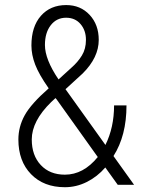

<svg xmlns="http://www.w3.org/2000/svg" viewBox="-20 -741 577 770"><path d="M160.2 -560.5Q160.2 -502.9 214.8 -422.4L266.1 -469.2Q292 -491.7 308.3 -518.3Q324.7 -544.9 324.7 -581.1Q324.7 -619.1 303 -644.5Q281.2 -669.9 245.1 -669.9Q207 -669.9 183.6 -639.9Q160.2 -609.9 160.2 -560.5ZM240.2 -40.5Q314.5 -40.5 372.1 -111.3L207.5 -341.8L202.6 -347.7L185.1 -331.5Q107.4 -255.4 107.4 -181.6Q107.4 -117.7 143.6 -79.1Q179.7 -40.5 240.2 -40.5ZM175.3 -386.7Q136.2 -442.4 121.1 -481.9Q106 -521.5 106 -558.6Q106 -634.3 144 -677.5Q182.1 -720.7 245.6 -720.7Q302.7 -720.7 339.4 -681.4Q376 -642.1 376 -581.1Q376 -510.3 311.5 -446.3L242.7 -383.3L402.8 -159.7Q437.5 -230 437.5 -318.4H487.3Q487.3 -196.8 435.1 -115.2L517.6 0H452.1L402.3 -69.3Q370.1 -32.2 328.1 -11.2Q286.1 9.8 240.2 9.8Q155.3 9.8 104.5 -42.5Q53.7 -94.7 53.7 -181.6Q53.7 -232.9 79.3 -279.1Q105 -325.2 175.3 -386.7Z"/></svg>

Font: MAUL Condensed Light
Style: Light
Weight: 300
Designer: MAUL
Version: Version 2.137; 2017; ttfautohint (v1.8.3)